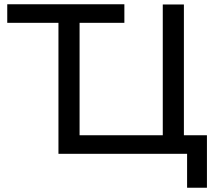

<svg xmlns="http://www.w3.org/2000/svg" viewBox="-20 -720 1014 900"><path d="M950 -86V160H857V1H254V-613H14V-700H563V-613H353V-86H743V-699H842V-86Z"/></svg>

Font: CMG Sans Medium
Style: Regular
Weight: 500
Designer: Julieta Ulanovsky
Foundry: Julieta Ulanovsky
Version: Version 7.200